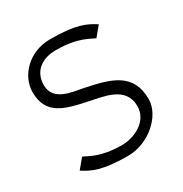

<svg xmlns="http://www.w3.org/2000/svg" viewBox="-144 -702 786 824"><g transform="rotate(-30 249.0 -289.5)"><path d="M38 -430C38 -317 125 -298 224 -277C292 -262 398 -253 398 -154C398 -80 320 -42 258 -42C149 -42 104 -77 84 -85L45 -38C87 -11 130 11 258 11C359 11 455 -73 455 -156C455 -287 356 -311 243 -335C191 -346 95 -351 95 -432C95 -503 148 -538 217 -537C325 -537 371 -502 391 -494L430 -541C388 -568 345 -590 217 -590C110 -590 38 -510 38 -430Z"/></g></svg>

Font: Charger Sport
Style: ExLit
Weight: 200
Designer: Jasper
Foundry: Cannot Into Space Fonts
Version: Version 1.1